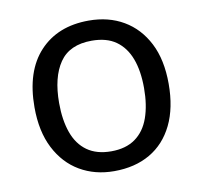

<svg xmlns="http://www.w3.org/2000/svg" viewBox="-67 -617 739 699"><g transform="rotate(-10 302.5 -268.0)"><path d="M551 -269Q551 -180 520.5 -117.5Q490 -55 434 -22.5Q378 10 301 10Q230 10 174.5 -22.5Q119 -55 87 -117.5Q55 -180 55 -269Q55 -402 122 -474Q189 -546 304 -546Q377 -546 432.5 -513.5Q488 -481 519.5 -419.5Q551 -358 551 -269ZM146 -269Q146 -206 162.5 -159.5Q179 -113 214 -88Q249 -63 303 -63Q357 -63 392 -88Q427 -113 443.5 -159.5Q460 -206 460 -269Q460 -333 443 -378Q426 -423 391.5 -447.5Q357 -472 302 -472Q220 -472 183 -418Q146 -364 146 -269Z"/></g></svg>

Font: tamil25
Style: Book
Weight: 400
Designer: Jelle Bosma - Monotype Design Team
Foundry: Monotype Imaging Inc.
Version: Version 2.003